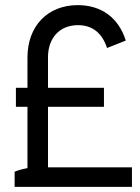

<svg xmlns="http://www.w3.org/2000/svg" viewBox="-20 -728 544 748"><path d="M37 0H494V-76H167V-312H385V-386H167V-505C167 -581 213 -630 284 -630C339 -630 378 -600 397 -541L470 -570C442 -659 375 -708 283 -708C165 -708 87 -626 87 -504V-386H42V-312H87V-73C70 -70 51 -65 37 -59Z"/></svg>

Font: Fixel Text Regular
Style: Regular
Weight: 400
Width: 4
Designer: AlfaBravo + MacPaw
Foundry: Kyrylo Tkachov, Marchela Mozhyna, Serhii Makarenko, Maria Weinstein, Zakhar Kryvoshyya
Version: Version 1.211